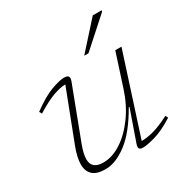

<svg xmlns="http://www.w3.org/2000/svg" viewBox="-170 -871 985 1020"><g transform="rotate(-30 323.0 -361.0)"><path d="M397.5 -26 463 -213.5H458.5Q391 -95.5 321 -42.8Q251 10 189 10Q134.5 10 110.2 -13.2Q86 -36.5 86 -77.5Q86 -120 110 -182L227.5 -487.5Q196 -487 152.2 -471.5Q108.5 -456 42.5 -415L34 -430.5Q106.5 -484 158.8 -503Q211 -522 237 -522Q259.5 -522 265.2 -512.8Q271 -503.5 263 -483L145.5 -173.5Q125 -120.5 125 -86.5Q125 -26.5 196 -26.5Q251.5 -26.5 307.2 -63Q363 -99.5 409.5 -163.8Q456 -228 483 -311.5L548 -512H586L428.5 -24Q458 -23.5 500 -34.2Q542 -45 604.5 -77L612 -61Q542 -17.5 492.5 -3.8Q443 10 419 10Q400.5 10 395.5 2Q390.5 -6 397.5 -26ZM390.5 -569 537 -732H591.5L589.5 -724L416.5 -569Z"/></g></svg>

Font: Newsreader 6pt ExtraLight
Style: Italic
Weight: 275
Italic angle: -17°
Designer: Hugues Gentile
Foundry: Production Type
Version: Version 1.003; ttfautohint (v1.8.3)